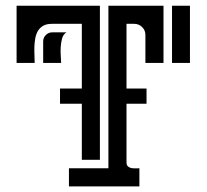

<svg xmlns="http://www.w3.org/2000/svg" viewBox="-20 -664 736 684"><path d="M430.7 -348.6H502V-294.4H430.7V-85.9Q430.7 -76.2 435.5 -71.5Q440.4 -66.9 447.5 -65.4Q454.6 -64 462.4 -64.2Q470.2 -64.5 476.6 -64.5V0H225.6V-64.5H366.2V-643.6H562.5V-439.9H498V-539.6Q498 -556.2 486.3 -567.6Q474.6 -579.1 458 -579.1H430.7ZM165 -579.1Q146 -579.1 134 -572.3Q122.1 -565.4 115.2 -554Q108.4 -542.5 105.7 -527.8Q103 -513.2 102.5 -497.8Q102.1 -482.4 102.8 -467.3Q103.5 -452.1 103.5 -439.9H39.1V-643.6H335.9V-94.7H271.5V-294.4H193.8V-348.6H271.5V-579.1ZM656.7 -643.6V-439.9H592.8V-643.6ZM133.8 -439.9V-516.6Q133.8 -529.8 143.3 -539.3Q152.8 -548.8 166 -548.8H216.8Q205.6 -542 201.4 -527.6Q197.3 -513.2 196.3 -496.8Q195.3 -480.5 196.5 -464.8Q197.8 -449.2 197.8 -439.9Z"/></svg>

Font: Isar CAT
Style: Regular
Weight: 400
Designer: Digitized by Peter Wiegel
Foundry: CAT-Fonts, Peter Wiegel
Version: Version 1.000; ttfautohint (v1.3)